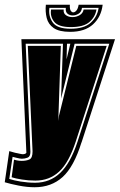

<svg xmlns="http://www.w3.org/2000/svg" viewBox="-39 -769 504 808"><path d="M256 -635Q210 -635 187 -651Q164 -667 157.5 -693.5Q151 -720 154 -749H255Q254 -733 258 -725Q263 -717 269 -717Q276 -717 282.5 -724.5Q289 -732 292 -749H393Q387 -698 352.5 -666.5Q318 -635 256 -635ZM258 -648Q315 -648 343 -673.5Q371 -699 376 -736H306Q304 -719 292 -711.5Q280 -704 267 -704Q254 -704 245 -711.5Q236 -719 238 -736H169Q164 -702 182.5 -675Q201 -648 258 -648ZM259 -655Q207 -655 189 -677.5Q171 -700 176 -729H229Q227 -713 238.5 -705Q250 -697 266 -697Q282 -697 296 -705Q310 -713 313 -729H367Q362 -698 337.5 -676.5Q313 -655 259 -655ZM107 19Q75 19 39.5 12Q4 5 -19 -2L0 -133L25 -126Q30 -125 35 -124Q40 -123 44 -122Q49 -121 52 -120.5Q55 -120 56 -120Q68 -120 72 -126L51 -604H445L304 -169V-170Q272 -67 224.5 -24Q177 19 107 19ZM109 0Q171 0 214.5 -41.5Q258 -83 287 -172L421 -585H275L218 -354L226 -585H69L89 -130Q89 -110 77 -105.5Q65 -101 53 -101Q50 -101 43.5 -102Q37 -103 30 -105L14 -109L0 -16Q17 -10 47.5 -5Q78 0 109 0ZM241 -519 257 -585H243ZM110 -9Q81 -9 53 -13.5Q25 -18 10 -23L20 -97Q23 -96 26 -95.5Q29 -95 32 -94Q37 -93 42 -92.5Q47 -92 52 -92Q72 -92 85 -98Q98 -104 98 -132L78 -576H217L207 -281L205 -260L209 -281L282 -576H410L280 -174Q251 -85 210 -47Q169 -9 110 -9Z"/></svg>

Font: Alumni Sans Collegiate One SC
Style: Italic
Weight: 400
Italic angle: -8°
Designer: Robert E. Leuschke
Foundry: Robert E. Leuschke
Version: Version 1.100